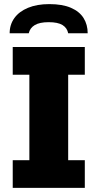

<svg xmlns="http://www.w3.org/2000/svg" viewBox="-20 -915 475 935"><path d="M42 0V-135H123V-551H42V-686H393V-551H312V-135H393V0ZM27 -753Q27 -795 50 -827Q73 -859 116.5 -877Q160 -895 220 -895Q284 -895 325.5 -877Q367 -859 387 -827Q407 -795 407 -753H312Q307 -779 284.5 -793Q262 -807 217 -807Q173 -807 149.5 -793Q126 -779 120 -753Z"/></svg>

Font: Chivo Medium ExtraBold
Style: Regular
Weight: 800
Version: Version 2.002